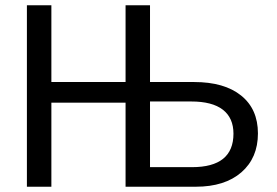

<svg xmlns="http://www.w3.org/2000/svg" viewBox="-20 -708 1050 728"><path d="M958 -202.1Q958 -109.4 895.3 -54.7Q832.5 0 722.2 0H456.1V-318.8H174.8V0H82V-688H174.8V-397H456.1V-688H548.8V-397H715.8Q830.6 -397 894.3 -345.7Q958 -294.4 958 -202.1ZM865.2 -201.2Q865.2 -260.7 825 -292Q784.7 -323.2 705.1 -323.2H548.8V-74.2H708Q865.2 -74.2 865.2 -201.2Z"/></svg>

Font: Libra Sans Modern
Style: Regular
Weight: 400
Foundry: Stefan Peev, Context Ltd
Version: Version 1.000